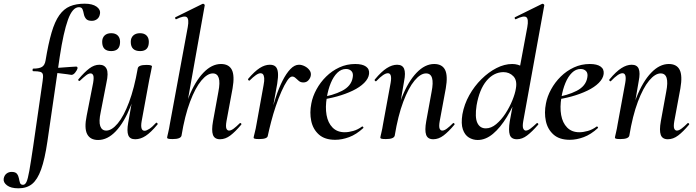

<svg xmlns="http://www.w3.org/2000/svg" viewBox="-137 -746 3775 1041"><path d="M-37 275Q-78 275 -99 259Q-120 243 -117 223Q-114 205 -102 195.5Q-90 186 -74 186Q-53 186 -45 196.5Q-37 207 -34.5 221Q-32 235 -28.5 245.5Q-25 256 -12 256Q-1 256 6.5 240.5Q14 225 22 180Q30 135 43 47L94 -306Q98 -331 95.5 -342Q93 -353 81 -356.5Q69 -360 43 -360Q39 -360 39.5 -367Q40 -374 43 -374Q76 -374 91 -383.5Q106 -393 110 -418Q125 -509 142.5 -569Q160 -629 184.5 -663.5Q209 -698 242.5 -712Q276 -726 322 -726Q364 -726 386.5 -710Q409 -694 405 -671Q402 -652 389.5 -642.5Q377 -633 361 -633Q338 -633 329 -644.5Q320 -656 317.5 -670Q315 -684 310.5 -695.5Q306 -707 291 -707Q256 -707 231.5 -639Q207 -571 187 -439L120 21Q106 117 86 172.5Q66 228 37 251.5Q8 275 -37 275ZM250 -340Q246 -341 227 -343.5Q208 -346 183 -349Q158 -352 134 -352L136 -377Q159 -377 188.5 -379Q218 -381 243 -383Q268 -385 276 -385Q281 -385 282.5 -381.5Q284 -378 283 -374Q281 -366 271 -353Q261 -340 250 -340Z M395 13Q352 13 335.5 -19Q319 -51 333 -119L368 -297Q373 -327 368.5 -337.5Q364 -348 354 -348Q343 -348 329 -337Q315 -326 297 -309Q293 -305 289 -309Q285 -313 289 -317Q321 -355 347.5 -375Q374 -395 402 -395Q430 -395 441 -372.5Q452 -350 440 -297L409 -138Q398 -87 406.5 -62.5Q415 -38 439 -38Q469 -38 501.5 -77Q534 -116 562.5 -191.5Q591 -267 610 -376L626 -375Q606 -257 571 -169.5Q536 -82 491 -34.5Q446 13 395 13ZM596 9Q567 9 558.5 -13Q550 -35 558 -80L610 -376Q614 -394 657 -394Q675 -394 681 -391.5Q687 -389 687 -387Q687 -383 682 -360.5Q677 -338 672 -312L631 -89Q622 -37 647 -37Q657 -37 673 -47.5Q689 -58 708 -79Q711 -83 715.5 -78.5Q720 -74 716 -70Q681 -28 653 -9.5Q625 9 596 9ZM623 -469Q572 -469 572 -519Q572 -541 585.5 -553.5Q599 -566 622 -566Q645 -566 657.5 -553.5Q670 -541 670 -519Q670 -469 623 -469ZM466 -469Q417 -469 417 -519Q417 -541 430 -553.5Q443 -566 466 -566Q489 -566 501.5 -553.5Q514 -541 514 -519Q514 -469 466 -469Z M799 8Q781 8 775 6Q769 4 769 1Q769 -3 774.5 -25.5Q780 -48 784 -74L881 -599Q889 -643 875.5 -653Q862 -663 819 -642Q815 -640 813 -646Q811 -652 815 -653L961 -725Q966 -727 970 -723Q974 -719 973 -717L847 -10Q842 8 799 8ZM1056 9Q1026 9 1017.5 -15Q1009 -39 1018 -89L1047 -248Q1057 -299 1049 -323.5Q1041 -348 1017 -348Q987 -348 954.5 -309Q922 -270 893.5 -194.5Q865 -119 847 -10L830 -11Q851 -130 885.5 -217Q920 -304 965.5 -351.5Q1011 -399 1061 -399Q1104 -399 1120 -367.5Q1136 -336 1124 -267L1091 -89Q1086 -60 1090.5 -49Q1095 -38 1105 -38Q1116 -38 1130.5 -49Q1145 -60 1162 -77Q1166 -81 1170 -77Q1174 -73 1170 -69Q1139 -32 1112 -11.5Q1085 9 1056 9Z M1315 -10 1305 -11Q1315 -62 1328.5 -115.5Q1342 -169 1358.5 -219Q1375 -269 1395 -308.5Q1415 -348 1437.5 -371.5Q1460 -395 1484 -395Q1499 -395 1515 -387Q1531 -379 1541 -365.5Q1551 -352 1548 -336Q1546 -323 1535.5 -311Q1525 -299 1508 -299Q1493 -299 1483.5 -307Q1474 -315 1465.5 -323Q1457 -331 1447 -331Q1435 -331 1420 -308.5Q1405 -286 1389 -250Q1373 -214 1358.5 -171Q1344 -128 1333 -85.5Q1322 -43 1315 -10ZM1268 8Q1250 8 1244 6Q1238 4 1238 1Q1238 -3 1244 -26Q1250 -49 1254 -74L1292 -284Q1297 -309 1295.5 -323Q1294 -337 1289 -343Q1284 -349 1276 -349Q1265 -349 1250 -338.5Q1235 -328 1217 -310Q1214 -307 1210 -311Q1206 -315 1209 -319Q1243 -359 1271 -377Q1299 -395 1326 -395Q1347 -395 1357.5 -384.5Q1368 -374 1370 -351.5Q1372 -329 1366 -292L1315 -10Q1313 8 1268 8Z M1680 12Q1624 12 1592 -16.5Q1560 -45 1550.5 -90Q1541 -135 1551 -185Q1558 -223 1579 -261.5Q1600 -300 1631.5 -331Q1663 -362 1703 -380.5Q1743 -399 1789 -399Q1828 -399 1847.5 -385Q1867 -371 1864 -345Q1861 -320 1837.5 -296.5Q1814 -273 1775.5 -254.5Q1737 -236 1690 -223Q1643 -210 1593 -204L1595 -217Q1668 -228 1717.5 -253.5Q1767 -279 1775 -324Q1780 -348 1769 -360Q1758 -372 1739 -372Q1713 -372 1692 -351.5Q1671 -331 1656.5 -296Q1642 -261 1635 -218Q1626 -165 1633.5 -122.5Q1641 -80 1666 -54.5Q1691 -29 1732 -29Q1753 -29 1778 -36Q1803 -43 1826 -60Q1828 -62 1831.5 -58Q1835 -54 1833 -52Q1795 -17 1756 -2.5Q1717 12 1680 12Z M2212 9Q2182 9 2173.5 -15Q2165 -39 2174 -89L2203 -248Q2223 -348 2173 -348Q2143 -348 2110.5 -309Q2078 -270 2049.5 -194.5Q2021 -119 2003 -10L1986 -11Q2007 -130 2041.5 -217Q2076 -304 2121.5 -351.5Q2167 -399 2217 -399Q2260 -399 2276 -367.5Q2292 -336 2280 -267L2247 -89Q2242 -60 2246.5 -49Q2251 -38 2261 -38Q2272 -38 2286.5 -49Q2301 -60 2318 -77Q2321 -81 2325.5 -77Q2330 -73 2326 -69Q2295 -32 2268 -11.5Q2241 9 2212 9ZM1955 8Q1937 8 1931 6Q1925 4 1925 1Q1925 -3 1930.5 -25.5Q1936 -48 1940 -74L1981 -297Q1990 -349 1966 -349Q1955 -349 1939.5 -338.5Q1924 -328 1904 -307Q1901 -303 1896.5 -307.5Q1892 -312 1896 -316Q1931 -358 1960 -376.5Q1989 -395 2016 -395Q2045 -395 2054 -373Q2063 -351 2054 -306L2003 -10Q1998 8 1955 8Z M2453 13Q2427 13 2405 -0.5Q2383 -14 2372.5 -44.5Q2362 -75 2370 -126Q2380 -181 2407.5 -230Q2435 -279 2473.5 -317Q2512 -355 2555 -377Q2598 -399 2640 -399Q2672 -399 2697 -383Q2722 -367 2724 -332L2677 -246Q2647 -171 2611.5 -112.5Q2576 -54 2536 -20.5Q2496 13 2453 13ZM2497 -50Q2526 -50 2553.5 -73Q2581 -96 2603.5 -130.5Q2626 -165 2641 -202Q2656 -239 2660 -266Q2668 -310 2646.5 -332.5Q2625 -355 2592 -355Q2539 -354 2500.5 -307.5Q2462 -261 2447 -175Q2437 -110 2451 -80Q2465 -50 2497 -50ZM2666 9Q2635 9 2627 -15Q2619 -39 2627 -89L2722 -599Q2730 -643 2716.5 -653Q2703 -663 2660 -642Q2656 -640 2654 -646Q2652 -652 2656 -653L2802 -725Q2807 -727 2811 -723Q2815 -719 2814 -717L2700 -89Q2695 -60 2700 -49Q2705 -38 2714 -38Q2725 -38 2739.5 -49Q2754 -60 2772 -77Q2775 -81 2779.5 -77Q2784 -73 2780 -69Q2748 -32 2721 -11.5Q2694 9 2666 9Z M2952 12Q2896 12 2864 -16.5Q2832 -45 2822.5 -90Q2813 -135 2823 -185Q2830 -223 2851 -261.5Q2872 -300 2903.5 -331Q2935 -362 2975 -380.5Q3015 -399 3061 -399Q3100 -399 3119.5 -385Q3139 -371 3136 -345Q3133 -320 3109.5 -296.5Q3086 -273 3047.5 -254.5Q3009 -236 2962 -223Q2915 -210 2865 -204L2867 -217Q2940 -228 2989.5 -253.5Q3039 -279 3047 -324Q3052 -348 3041 -360Q3030 -372 3011 -372Q2985 -372 2964 -351.5Q2943 -331 2928.5 -296Q2914 -261 2907 -218Q2898 -165 2905.5 -122.5Q2913 -80 2938 -54.5Q2963 -29 3004 -29Q3025 -29 3050 -36Q3075 -43 3098 -60Q3100 -62 3103.5 -58Q3107 -54 3105 -52Q3067 -17 3028 -2.5Q2989 12 2952 12Z M3484 9Q3454 9 3445.5 -15Q3437 -39 3446 -89L3475 -248Q3495 -348 3445 -348Q3415 -348 3382.5 -309Q3350 -270 3321.5 -194.5Q3293 -119 3275 -10L3258 -11Q3279 -130 3313.5 -217Q3348 -304 3393.5 -351.5Q3439 -399 3489 -399Q3532 -399 3548 -367.5Q3564 -336 3552 -267L3519 -89Q3514 -60 3518.5 -49Q3523 -38 3533 -38Q3544 -38 3558.5 -49Q3573 -60 3590 -77Q3593 -81 3597.5 -77Q3602 -73 3598 -69Q3567 -32 3540 -11.5Q3513 9 3484 9ZM3227 8Q3209 8 3203 6Q3197 4 3197 1Q3197 -3 3202.5 -25.5Q3208 -48 3212 -74L3253 -297Q3262 -349 3238 -349Q3227 -349 3211.5 -338.5Q3196 -328 3176 -307Q3173 -303 3168.5 -307.5Q3164 -312 3168 -316Q3203 -358 3232 -376.5Q3261 -395 3288 -395Q3317 -395 3326 -373Q3335 -351 3326 -306L3275 -10Q3270 8 3227 8Z"/></svg>

Font: Cormorant SemiBold
Style: Italic
Weight: 600
Italic angle: -10°
Designer: Christian Thalmann (Catharsis Fonts)
Foundry: Catharsis Fonts
Version: Version 4.000